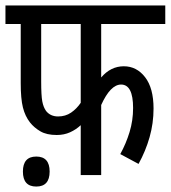

<svg xmlns="http://www.w3.org/2000/svg" viewBox="-20 -642 626 704"><path d="M193 -215Q165 -215 149 -235Q139 -249 135 -270.5Q131 -292 131 -344V-554H276V-265Q261 -243 240.5 -229Q220 -215 193 -215ZM424 -332Q468 -332 468 -246Q468 -200 455 -157.5Q442 -115 421 -77L488 -41Q514 -88 528.5 -139Q543 -190 543 -244Q543 -319 512 -359Q481 -399 434 -399Q386 -399 351 -358V-554H586V-622H0V-554H56V-337Q56 -280 64 -248Q72 -216 90 -193Q105 -174 128 -160.5Q151 -147 188 -147Q215 -147 237 -157Q259 -167 276 -183V0H351V-257Q385 -332 424 -332ZM113 42Q162 42 162 -13Q162 -68 113 -68Q64 -68 64 -13Q64 42 113 42Z"/></svg>

Font: Noto Sans Devanagari Extra Condensed
Style: Regular
Weight: 400
Width: 2
Designer: Monotype Design Team
Foundry: Monotype Imaging Inc.
Version: 1.000